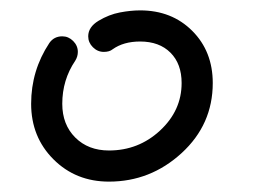

<svg xmlns="http://www.w3.org/2000/svg" viewBox="-20 -350 520 370"><path d="M100 -280Q112 -280 121 -271Q130 -262 130 -250Q130 -241 125 -233Q100 -196 100 -150Q100 -110 125 -85Q150 -60 190 -60Q247 -60 288.5 -98.5Q330 -137 330 -190Q330 -227 308.5 -248.5Q287 -270 250 -270Q218 -270 197 -255Q191 -250 180 -250Q168 -250 159 -259Q150 -268 150 -280Q150 -298 170 -310Q190 -322 211 -326Q232 -330 250 -330Q311 -330 350.5 -290.5Q390 -251 390 -190Q390 -110 330 -55Q270 0 190 0Q126 0 83 -43Q40 -86 40 -150Q40 -214 75 -267Q84 -280 100 -280Z"/></svg>

Font: Pecita
Style: Book
Weight: 400
Width: 7
Version: Version 4.3